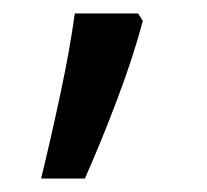

<svg xmlns="http://www.w3.org/2000/svg" viewBox="-20 -136 308 285"><path d="M185 -116H91Q84 -64 69.5 4Q55 72 41 129H106Q130 75 154 11.5Q178 -52 192 -105Z"/></svg>

Font: Noto Sans Arabic
Style: Regular
Weight: 400
Designer: Nadine Chahine - Monotype Design Team
Foundry: Monotype Imaging Inc.
Version: Version 1.902